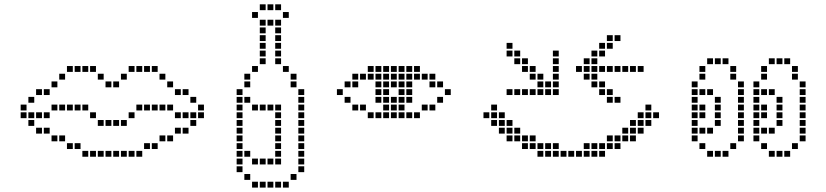

<svg xmlns="http://www.w3.org/2000/svg" viewBox="-20 -730 3826 889"><path d="M361.4 -31.4V-4.3H388.6V-31.4ZM397.1 -31.4V-4.3H424.3V-31.4ZM432.9 -31.4V-4.3H460V-31.4ZM468.6 -31.4V-4.3H495.7V-31.4ZM504.3 -31.4V-4.3H531.4V-31.4ZM540 -31.4V-4.3H567.1V-31.4ZM575.7 -31.4V-4.3H602.9V-31.4ZM611.4 -31.4V-4.3H638.6V-31.4ZM325.7 -67.1V-40H352.9V-67.1ZM290 -67.1V-40H317.1V-67.1ZM254.3 -102.9V-75.7H281.4V-102.9ZM218.6 -102.9V-75.7H245.7V-102.9ZM182.9 -138.6V-111.4H210V-138.6ZM147.1 -138.6V-111.4H174.3V-138.6ZM111.4 -174.3V-147.1H138.6V-174.3ZM75.7 -210V-182.9H102.9V-210ZM111.4 -210V-182.9H138.6V-210ZM147.1 -210V-182.9H174.3V-210ZM182.9 -210V-182.9H210V-210ZM218.6 -245.7V-218.6H245.7V-245.7ZM254.3 -245.7V-218.6H281.4V-245.7ZM290 -245.7V-218.6H317.1V-245.7ZM325.7 -245.7V-218.6H352.9V-245.7ZM361.4 -245.7V-218.6H388.6V-245.7ZM397.1 -210V-182.9H424.3V-210ZM432.9 -174.3V-147.1H460V-174.3ZM468.6 -174.3V-147.1H495.7V-174.3ZM504.3 -174.3V-147.1H531.4V-174.3ZM540 -174.3V-147.1H567.1V-174.3ZM575.7 -210V-182.9H602.9V-210ZM611.4 -245.7V-218.6H638.6V-245.7ZM647.1 -245.7V-218.6H674.3V-245.7ZM682.9 -245.7V-218.6H710V-245.7ZM718.6 -245.7V-218.6H745.7V-245.7ZM754.3 -245.7V-218.6H781.4V-245.7ZM790 -210V-182.9H817.1V-210ZM825.7 -210V-182.9H852.9V-210ZM861.4 -210V-182.9H888.6V-210ZM897.1 -210V-182.9H924.3V-210ZM75.7 -245.7V-218.6H102.9V-245.7ZM111.4 -281.4V-254.3H138.6V-281.4ZM147.1 -317.1V-290H174.3V-317.1ZM182.9 -317.1V-290H210V-317.1ZM218.6 -352.9V-325.7H245.7V-352.9ZM254.3 -388.6V-361.4H281.4V-388.6ZM325.7 -424.3V-397.1H352.9V-424.3ZM361.4 -424.3V-397.1H388.6V-424.3ZM290 -424.3V-397.1H317.1V-424.3ZM397.1 -424.3V-397.1H424.3V-424.3ZM432.9 -388.6V-361.4H460V-388.6ZM468.6 -352.9V-325.7H495.7V-352.9ZM504.3 -352.9V-325.7H531.4V-352.9ZM540 -388.6V-361.4H567.1V-388.6ZM575.7 -424.3V-397.1H602.9V-424.3ZM611.4 -424.3V-397.1H638.6V-424.3ZM647.1 -424.3V-397.1H674.3V-424.3ZM682.9 -424.3V-397.1H710V-424.3ZM718.6 -388.6V-361.4H745.7V-388.6ZM754.3 -352.9V-325.7H781.4V-352.9ZM790 -317.1V-290H817.1V-317.1ZM825.7 -317.1V-290H852.9V-317.1ZM861.4 -281.4V-254.3H888.6V-281.4ZM897.1 -245.7V-218.6H924.3V-245.7ZM861.4 -174.3V-147.1H888.6V-174.3ZM825.7 -138.6V-111.4H852.9V-138.6ZM790 -138.6V-111.4H817.1V-138.6ZM754.3 -102.9V-75.7H781.4V-102.9ZM718.6 -102.9V-75.7H745.7V-102.9ZM682.9 -67.1V-40H710V-67.1ZM647.1 -67.1V-40H674.3V-67.1Z M1290 111.4V138.6H1317.1V111.4ZM1254.3 111.4V138.6H1281.4V111.4ZM1218.6 111.4V138.6H1245.7V111.4ZM1182.9 111.4V138.6H1210V111.4ZM1147.1 111.4V138.6H1174.3V111.4ZM1325.7 75.7V102.9H1352.9V75.7ZM1361.4 40V67.1H1388.6V40ZM1361.4 4.3V31.4H1388.6V4.3ZM1361.4 -31.4V-4.3H1388.6V-31.4ZM1361.4 -102.9V-75.7H1388.6V-102.9ZM1361.4 -138.6V-111.4H1388.6V-138.6ZM1361.4 -174.3V-147.1H1388.6V-174.3ZM1361.4 -210V-182.9H1388.6V-210ZM1361.4 -245.7V-218.6H1388.6V-245.7ZM1361.4 -281.4V-254.3H1388.6V-281.4ZM1361.4 -67.1V-40H1388.6V-67.1ZM1111.4 75.7V102.9H1138.6V75.7ZM1075.7 40V67.1H1102.9V40ZM1075.7 4.3V31.4H1102.9V4.3ZM1075.7 -31.4V-4.3H1102.9V-31.4ZM1075.7 -67.1V-40H1102.9V-67.1ZM1075.7 -102.9V-75.7H1102.9V-102.9ZM1075.7 -138.6V-111.4H1102.9V-138.6ZM1075.7 -174.3V-147.1H1102.9V-174.3ZM1075.7 -210V-182.9H1102.9V-210ZM1075.7 -245.7V-218.6H1102.9V-245.7ZM1075.7 -281.4V-254.3H1102.9V-281.4ZM1361.4 -317.1V-290H1388.6V-317.1ZM1075.7 -317.1V-290H1102.9V-317.1ZM1111.4 -281.4V-254.3H1138.6V-281.4ZM1147.1 -245.7V-218.6H1174.3V-245.7ZM1182.9 -245.7V-218.6H1210V-245.7ZM1218.6 -245.7V-218.6H1245.7V-245.7ZM1254.3 -245.7V-218.6H1281.4V-245.7ZM1254.3 -210V-182.9H1281.4V-210ZM1254.3 -174.3V-147.1H1281.4V-174.3ZM1254.3 -138.6V-111.4H1281.4V-138.6ZM1254.3 -102.9V-75.7H1281.4V-102.9ZM1254.3 -67.1V-40H1281.4V-67.1ZM1254.3 -31.4V-4.3H1281.4V-31.4ZM1254.3 4.3V31.4H1281.4V4.3ZM1218.6 4.3V31.4H1245.7V4.3ZM1182.9 4.3V31.4H1210V4.3ZM1147.1 4.3V31.4H1174.3V4.3ZM1111.4 -31.4V-4.3H1138.6V-31.4ZM1111.4 -352.9V-325.7H1138.6V-352.9ZM1111.4 -388.6V-361.4H1138.6V-388.6ZM1147.1 -424.3V-397.1H1174.3V-424.3ZM1182.9 -460V-432.9H1210V-460ZM1182.9 -495.7V-468.6H1210V-495.7ZM1182.9 -531.4V-504.3H1210V-531.4ZM1182.9 -567.1V-540H1210V-567.1ZM1182.9 -602.9V-575.7H1210V-602.9ZM1182.9 -638.6V-611.4H1210V-638.6ZM1218.6 -638.6V-611.4H1245.7V-638.6ZM1254.3 -638.6V-611.4H1281.4V-638.6ZM1254.3 -602.9V-575.7H1281.4V-602.9ZM1254.3 -567.1V-540H1281.4V-567.1ZM1254.3 -531.4V-504.3H1281.4V-531.4ZM1254.3 -495.7V-468.6H1281.4V-495.7ZM1254.3 -460V-432.9H1281.4V-460ZM1290 -424.3V-397.1H1317.1V-424.3ZM1325.7 -388.6V-361.4H1352.9V-388.6ZM1325.7 -352.9V-325.7H1352.9V-352.9ZM1290 -674.3V-647.1H1317.1V-674.3ZM1147.1 -674.3V-647.1H1174.3V-674.3ZM1182.9 -710V-682.9H1210V-710ZM1218.6 -710V-682.9H1245.7V-710ZM1254.3 -710V-682.9H1281.4V-710Z M1540 -317.1V-290H1567.1V-317.1ZM1575.7 -352.9V-325.7H1602.9V-352.9ZM1611.4 -352.9V-325.7H1638.6V-352.9ZM1611.4 -388.6V-361.4H1638.6V-388.6ZM1647.1 -388.6V-361.4H1674.3V-388.6ZM1790 -352.9V-325.7H1817.1V-352.9ZM1825.7 -352.9V-325.7H1852.9V-352.9ZM1861.4 -352.9V-325.7H1888.6V-352.9ZM1932.9 -388.6V-361.4H1960V-388.6ZM1968.6 -388.6V-361.4H1995.7V-388.6ZM1682.9 -388.6V-361.4H1710V-388.6ZM1718.6 -388.6V-361.4H1745.7V-388.6ZM1754.3 -388.6V-361.4H1781.4V-388.6ZM1790 -388.6V-361.4H1817.1V-388.6ZM1825.7 -388.6V-361.4H1852.9V-388.6ZM1861.4 -388.6V-361.4H1888.6V-388.6ZM1897.1 -388.6V-361.4H1924.3V-388.6ZM1754.3 -352.9V-325.7H1781.4V-352.9ZM1718.6 -352.9V-325.7H1745.7V-352.9ZM1718.6 -317.1V-290H1745.7V-317.1ZM1718.6 -281.4V-254.3H1745.7V-281.4ZM1754.3 -281.4V-254.3H1781.4V-281.4ZM1754.3 -317.1V-290H1781.4V-317.1ZM1790 -281.4V-254.3H1817.1V-281.4ZM1825.7 -281.4V-254.3H1852.9V-281.4ZM1861.4 -281.4V-254.3H1888.6V-281.4ZM1861.4 -317.1V-290H1888.6V-317.1ZM1825.7 -317.1V-290H1852.9V-317.1ZM1754.3 -245.7V-218.6H1781.4V-245.7ZM1790 -245.7V-218.6H1817.1V-245.7ZM1825.7 -245.7V-218.6H1852.9V-245.7ZM1575.7 -281.4V-254.3H1602.9V-281.4ZM1611.4 -245.7V-218.6H1638.6V-245.7ZM1647.1 -245.7V-218.6H1674.3V-245.7ZM1682.9 -210V-182.9H1710V-210ZM1718.6 -210V-182.9H1745.7V-210ZM1754.3 -210V-182.9H1781.4V-210ZM1790 -210V-182.9H1817.1V-210ZM1825.7 -210V-182.9H1852.9V-210ZM1861.4 -210V-182.9H1888.6V-210ZM1897.1 -210V-182.9H1924.3V-210ZM1932.9 -245.7V-218.6H1960V-245.7ZM1968.6 -245.7V-218.6H1995.7V-245.7ZM2004.3 -281.4V-254.3H2031.4V-281.4ZM2040 -317.1V-290H2067.1V-317.1ZM2004.3 -352.9V-325.7H2031.4V-352.9ZM1968.6 -352.9V-325.7H1995.7V-352.9ZM1897.1 -424.3V-397.1H1924.3V-424.3ZM1861.4 -424.3V-397.1H1888.6V-424.3ZM1825.7 -424.3V-397.1H1852.9V-424.3ZM1790 -424.3V-397.1H1817.1V-424.3ZM1754.3 -424.3V-397.1H1781.4V-424.3ZM1718.6 -424.3V-397.1H1745.7V-424.3ZM1682.9 -424.3V-397.1H1710V-424.3Z M2325.7 -531.4V-504.3H2352.9V-531.4ZM2540 -31.4V-4.3H2567.1V-31.4ZM2575.7 -31.4V-4.3H2602.9V-31.4ZM2611.4 -31.4V-4.3H2638.6V-31.4ZM2647.1 -31.4V-4.3H2674.3V-31.4ZM2682.9 -31.4V-4.3H2710V-31.4ZM2504.3 -31.4V-4.3H2531.4V-31.4ZM2504.3 -67.1V-40H2531.4V-67.1ZM2468.6 -67.1V-40H2495.7V-67.1ZM2432.9 -67.1V-40H2460V-67.1ZM2397.1 -67.1V-40H2424.3V-67.1ZM2397.1 -102.9V-75.7H2424.3V-102.9ZM2361.4 -102.9V-75.7H2388.6V-102.9ZM2325.7 -138.6V-111.4H2352.9V-138.6ZM2290 -138.6V-111.4H2317.1V-138.6ZM2290 -174.3V-147.1H2317.1V-174.3ZM2254.3 -174.3V-147.1H2281.4V-174.3ZM2254.3 -210V-182.9H2281.4V-210ZM2218.6 -210V-182.9H2245.7V-210ZM2254.3 -245.7V-218.6H2281.4V-245.7ZM2325.7 -102.9V-75.7H2352.9V-102.9ZM2361.4 -138.6V-111.4H2388.6V-138.6ZM2325.7 -174.3V-147.1H2352.9V-174.3ZM2290 -210V-182.9H2317.1V-210ZM2540 -67.1V-40H2567.1V-67.1ZM2682.9 -67.1V-40H2710V-67.1ZM2468.6 -31.4V-4.3H2495.7V-31.4ZM2718.6 -31.4V-4.3H2745.7V-31.4ZM2754.3 -31.4V-4.3H2781.4V-31.4ZM2718.6 -67.1V-40H2745.7V-67.1ZM2754.3 -67.1V-40H2781.4V-67.1ZM2790 -67.1V-40H2817.1V-67.1ZM2825.7 -67.1V-40H2852.9V-67.1ZM2825.7 -102.9V-75.7H2852.9V-102.9ZM2861.4 -102.9V-75.7H2888.6V-102.9ZM2897.1 -102.9V-75.7H2924.3V-102.9ZM2432.9 -102.9V-75.7H2460V-102.9ZM2790 -102.9V-75.7H2817.1V-102.9ZM2861.4 -138.6V-111.4H2888.6V-138.6ZM2897.1 -138.6V-111.4H2924.3V-138.6ZM2932.9 -138.6V-111.4H2960V-138.6ZM2897.1 -174.3V-147.1H2924.3V-174.3ZM2932.9 -174.3V-147.1H2960V-174.3ZM2932.9 -210V-182.9H2960V-210ZM2968.6 -210V-182.9H2995.7V-210ZM2968.6 -174.3V-147.1H2995.7V-174.3ZM2968.6 -245.7V-218.6H2995.7V-245.7ZM3004.3 -210V-182.9H3031.4V-210ZM2361.4 -495.7V-468.6H2388.6V-495.7ZM2397.1 -460V-432.9H2424.3V-460ZM2432.9 -424.3V-397.1H2460V-424.3ZM2468.6 -388.6V-361.4H2495.7V-388.6ZM2504.3 -352.9V-325.7H2531.4V-352.9ZM2540 -317.1V-290H2567.1V-317.1ZM2540 -352.9V-325.7H2567.1V-352.9ZM2540 -388.6V-361.4H2567.1V-388.6ZM2540 -424.3V-397.1H2567.1V-424.3ZM2540 -460V-432.9H2567.1V-460ZM2540 -495.7V-468.6H2567.1V-495.7ZM2504.3 -317.1V-290H2531.4V-317.1ZM2468.6 -317.1V-290H2495.7V-317.1ZM2432.9 -317.1V-290H2460V-317.1ZM2397.1 -317.1V-290H2424.3V-317.1ZM2361.4 -317.1V-290H2388.6V-317.1ZM2325.7 -317.1V-290H2352.9V-317.1ZM2468.6 -352.9V-325.7H2495.7V-352.9ZM2432.9 -388.6V-361.4H2460V-388.6ZM2397.1 -424.3V-397.1H2424.3V-424.3ZM2361.4 -460V-432.9H2388.6V-460ZM2325.7 -495.7V-468.6H2352.9V-495.7ZM2682.9 -424.3V-397.1H2710V-424.3ZM2754.3 -424.3V-397.1H2781.4V-424.3ZM2790 -424.3V-397.1H2817.1V-424.3ZM2825.7 -424.3V-397.1H2852.9V-424.3ZM2861.4 -424.3V-397.1H2888.6V-424.3ZM2897.1 -424.3V-397.1H2924.3V-424.3ZM2932.9 -424.3V-397.1H2960V-424.3ZM2682.9 -388.6V-361.4H2710V-388.6ZM2754.3 -352.9V-325.7H2781.4V-352.9ZM2718.6 -352.9V-325.7H2745.7V-352.9ZM2790 -317.1V-290H2817.1V-317.1ZM2754.3 -317.1V-290H2781.4V-317.1ZM2647.1 -424.3V-397.1H2674.3V-424.3ZM2682.9 -460V-432.9H2710V-460ZM2718.6 -495.7V-468.6H2745.7V-495.7ZM2754.3 -495.7V-468.6H2781.4V-495.7ZM2754.3 -531.4V-504.3H2781.4V-531.4ZM2790 -531.4V-504.3H2817.1V-531.4ZM2718.6 -424.3V-397.1H2745.7V-424.3ZM2718.6 -460V-432.9H2745.7V-460ZM2718.6 -388.6V-361.4H2745.7V-388.6ZM2790 -567.1V-540H2817.1V-567.1ZM2790 -281.4V-254.3H2817.1V-281.4ZM2825.7 -281.4V-254.3H2852.9V-281.4ZM2825.7 -567.1V-540H2852.9V-567.1Z M3290 -31.4V-4.3H3317.1V-31.4ZM3325.7 -31.4V-4.3H3352.9V-31.4ZM3182.9 -138.6V-111.4H3210V-138.6ZM3182.9 -174.3V-147.1H3210V-174.3ZM3182.9 -210V-182.9H3210V-210ZM3182.9 -245.7V-218.6H3210V-245.7ZM3182.9 -281.4V-254.3H3210V-281.4ZM3182.9 -317.1V-290H3210V-317.1ZM3254.3 -31.4V-4.3H3281.4V-31.4ZM3218.6 -67.1V-40H3245.7V-67.1ZM3182.9 -102.9V-75.7H3210V-102.9ZM3361.4 -67.1V-40H3388.6V-67.1ZM3397.1 -102.9V-75.7H3424.3V-102.9ZM3182.9 -352.9V-325.7H3210V-352.9ZM3218.6 -388.6V-361.4H3245.7V-388.6ZM3218.6 -424.3V-397.1H3245.7V-424.3ZM3254.3 -460V-432.9H3281.4V-460ZM3290 -460V-432.9H3317.1V-460ZM3325.7 -460V-432.9H3352.9V-460ZM3361.4 -424.3V-397.1H3388.6V-424.3ZM3218.6 -317.1V-290H3245.7V-317.1ZM3254.3 -317.1V-290H3281.4V-317.1ZM3290 -281.4V-254.3H3317.1V-281.4ZM3290 -174.3V-147.1H3317.1V-174.3ZM3254.3 -138.6V-111.4H3281.4V-138.6ZM3218.6 -138.6V-111.4H3245.7V-138.6ZM3218.6 -245.7V-218.6H3245.7V-245.7ZM3218.6 -210V-182.9H3245.7V-210ZM3575.7 -31.4V-4.3H3602.9V-31.4ZM3611.4 -31.4V-4.3H3638.6V-31.4ZM3468.6 -138.6V-111.4H3495.7V-138.6ZM3468.6 -174.3V-147.1H3495.7V-174.3ZM3468.6 -210V-182.9H3495.7V-210ZM3468.6 -245.7V-218.6H3495.7V-245.7ZM3468.6 -281.4V-254.3H3495.7V-281.4ZM3468.6 -317.1V-290H3495.7V-317.1ZM3540 -31.4V-4.3H3567.1V-31.4ZM3504.3 -67.1V-40H3531.4V-67.1ZM3468.6 -102.9V-75.7H3495.7V-102.9ZM3647.1 -67.1V-40H3674.3V-67.1ZM3468.6 -352.9V-325.7H3495.7V-352.9ZM3504.3 -388.6V-361.4H3531.4V-388.6ZM3504.3 -424.3V-397.1H3531.4V-424.3ZM3540 -460V-432.9H3567.1V-460ZM3575.7 -460V-432.9H3602.9V-460ZM3611.4 -460V-432.9H3638.6V-460ZM3647.1 -424.3V-397.1H3674.3V-424.3ZM3504.3 -317.1V-290H3531.4V-317.1ZM3540 -317.1V-290H3567.1V-317.1ZM3575.7 -281.4V-254.3H3602.9V-281.4ZM3575.7 -174.3V-147.1H3602.9V-174.3ZM3540 -138.6V-111.4H3567.1V-138.6ZM3504.3 -138.6V-111.4H3531.4V-138.6ZM3504.3 -245.7V-218.6H3531.4V-245.7ZM3504.3 -210V-182.9H3531.4V-210ZM3290 -245.7V-218.6H3317.1V-245.7ZM3290 -210V-182.9H3317.1V-210ZM3575.7 -245.7V-218.6H3602.9V-245.7ZM3575.7 -210V-182.9H3602.9V-210ZM3361.4 -388.6V-361.4H3388.6V-388.6ZM3397.1 -352.9V-325.7H3424.3V-352.9ZM3397.1 -317.1V-290H3424.3V-317.1ZM3397.1 -281.4V-254.3H3424.3V-281.4ZM3397.1 -245.7V-218.6H3424.3V-245.7ZM3397.1 -210V-182.9H3424.3V-210ZM3397.1 -174.3V-147.1H3424.3V-174.3ZM3397.1 -138.6V-111.4H3424.3V-138.6ZM3647.1 -388.6V-361.4H3674.3V-388.6ZM3682.9 -352.9V-325.7H3710V-352.9ZM3682.9 -317.1V-290H3710V-317.1ZM3682.9 -281.4V-254.3H3710V-281.4ZM3682.9 -210V-182.9H3710V-210ZM3682.9 -174.3V-147.1H3710V-174.3ZM3682.9 -138.6V-111.4H3710V-138.6ZM3682.9 -245.7V-218.6H3710V-245.7ZM3682.9 -102.9V-75.7H3710V-102.9Z"/></svg>

Font: Gossip Icons Med Square
Style: Regular
Weight: 400
Designer: Deborah Khodanovich
Version: Version 1.001;Glyphs 3.3.1 (3343)